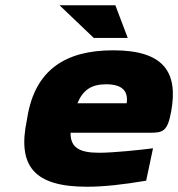

<svg xmlns="http://www.w3.org/2000/svg" viewBox="-20 -700 676 729"><path d="M630 -277C657 -426 602 -509 410 -509C230 -509 114 -436 84 -256L82 -244C45 -68 111 9 310 9C374 9 447 1 535 -14L561 -137C515 -131 412 -120 356 -120C281 -120 247 -140 248 -196H550C599 -196 616 -201 630 -277ZM206 -680 336 -556H465L418 -680ZM274 -308C295 -359 328 -380 383 -380C448 -380 467 -351 461 -308Z"/></svg>

Font: LT Wave Black
Style: Italic
Weight: 900
Designer: Daniel Lyons
Version: Version 2.5 (Glyphs App)